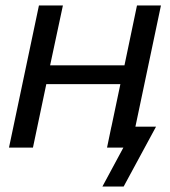

<svg xmlns="http://www.w3.org/2000/svg" viewBox="-20 -542 624 705"><path d="M13 0 123 -522H211L164 -302H437L483 -522H571L461 0H373L422 -233H150L101 0ZM356 143 433 0H373L389 -77H553L434 143Z"/></svg>

Font: Raleway Medium
Style: Italic
Weight: 500
Italic angle: -12°
Designer: Matt McInerney, Pablo Impallari, Rodrigo Fuenzalida
Foundry: Matt McInerney, Pablo Impallari, Rodrigo Fuenzalida
Version: Version 4.026